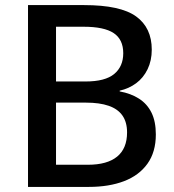

<svg xmlns="http://www.w3.org/2000/svg" viewBox="-20 -734 684 754"><path d="M310 -714Q453 -714 514.5 -669.5Q576 -625 576 -539Q576 -496 559.5 -462Q543 -428 514.5 -407Q486 -386 450 -378V-375Q494 -367 526 -346.5Q558 -326 575 -291.5Q592 -257 592 -206Q592 -137 559 -91Q526 -45 467 -22.5Q408 0 329 0H90V-714ZM316 -414Q393 -414 428.5 -443.5Q464 -473 464 -525Q464 -579 426.5 -604Q389 -629 308 -629H200V-414ZM200 -331V-87H325Q401 -87 440 -119Q479 -151 479 -214Q479 -254 461 -280Q443 -306 407 -318.5Q371 -331 317 -331Z"/></svg>

Font: Noto Sans Hebrew Thin Medium
Style: Regular
Weight: 500
Version: Version 3.001